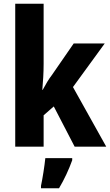

<svg xmlns="http://www.w3.org/2000/svg" viewBox="-20 -873 585 1021"><path d="M212 -533V-853H61V-93H212V-260L266 -307L377 -93H545L368 -410L537 -642H372L256 -474C238 -451 224 -426 207 -395H205C209 -441 212 -485 212 -533ZM364 -21V-32H221C217 9 206 78 198 115V128H294C323 79 346 29 364 -21Z"/></svg>

Font: Noto Sans Kannada UI Condensed ExtraBold
Style: Regular
Weight: 800
Width: 3
Designer: Jelle Bosma - Monotype Design Team
Foundry: Monotype Imaging Inc.
Version: Version 2.005